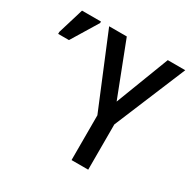

<svg xmlns="http://www.w3.org/2000/svg" viewBox="-160 -866 1009 1018"><g transform="rotate(30 345.0 -357.0)"><path d="M458 -388 583 -714H690L508 -277V0H406V-274L224 -714H332ZM10 -544V-556L58 -714H174V-705L76 -544Z"/></g></svg>

Font: Noto Sans Condensed Medium
Style: Regular
Weight: 500
Width: 3
Designer: Monotype Design Team
Foundry: Monotype Imaging Inc.
Version: Version 2.013; ttfautohint (v1.8.4.7-5d5b)